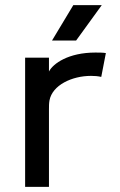

<svg xmlns="http://www.w3.org/2000/svg" viewBox="-20 -729 469 749"><path d="M266 -709 183 -571H277L377 -709ZM171 0V-302C171 -313 171 -326 173 -337C184 -397 261 -433 335 -433C349 -433 362 -432 375 -429L393 -522C380 -524 367 -524 352 -524C247 -524 187 -481 171 -450V-504H78V0Z"/></svg>

Font: Hibana SubMedium
Style: Regular
Weight: 500
Width: 6
Designer: pygmalion
Foundry: ybstudio
Version: Version 0.930;hotconv 1.0.109;makeotfexe 2.5.65596